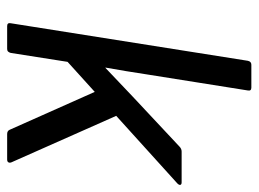

<svg xmlns="http://www.w3.org/2000/svg" viewBox="-113 -610 723 537"><g transform="rotate(90 248.5 -341.5)"><path d="M53 0Q43 0 45 -10L150 -673Q152 -683 161 -683H225Q230 -683 232 -680.5Q234 -678 233 -673L188 -390Q184 -362 179 -333Q174 -304 169 -275H170Q190 -294 210 -313Q230 -332 250 -351L390 -482Q393 -485 396.5 -486.5Q400 -488 404 -488H490Q496 -488 497 -484.5Q498 -481 493 -476L304 -305L434 -12Q436 -7 434 -3.5Q432 0 426 0H355Q346 0 343 -7L237 -245L153 -169L128 -10Q127 -6 124.5 -3Q122 0 117 0Z"/></g></svg>

Font: Sofia Sans Hairline
Style: Italic
Weight: 1
Italic angle: -9°
Designer: Botio Nikoltchev, Ani Petrova
Foundry: lettersoup
Version: Version 4.102